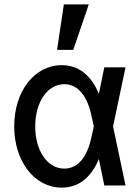

<svg xmlns="http://www.w3.org/2000/svg" viewBox="-20 -848 640 878"><path d="M262 -550C138 -550 45 -431 45 -270C45 -110 138 10 262 10C338 10 396 -34 432 -121L457 0H554L497 -270L554 -540H457L432 -419C396 -506 338 -550 262 -550ZM398 -220C378 -127 335 -77 274 -77C197 -77 141 -158 141 -270C141 -381 197 -463 274 -463C334 -463 378 -413 398 -320L409 -270ZM386 -828H272L241 -620H315Z"/></svg>

Font: CommitMono
Style: 500Regular
Weight: 500
Monospace: yes
Designer: Eigil Nikolajsen
Foundry: Eigil Nikolajsen
Version: Version 1.143